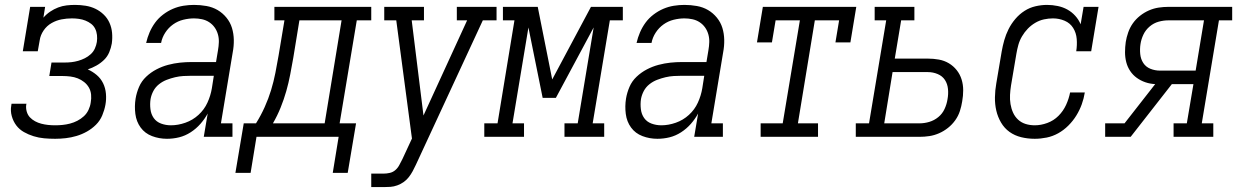

<svg xmlns="http://www.w3.org/2000/svg" viewBox="-20 -558 5045 783"><path d="M205 8Q182 8 160 6Q138 4 117 -2.5Q96 -9 77.5 -19.5Q59 -30 46.5 -46.5Q34 -63 28 -84.5Q22 -106 26 -128Q26 -130 26.5 -131.5Q27 -133 27 -135H88Q88 -134 87.5 -133Q87 -132 87 -131Q85 -117 89 -103Q93 -89 102 -79.5Q111 -70 123 -63.5Q135 -57 148.5 -53.5Q162 -50 176 -48.5Q190 -47 205 -47Q220 -47 235 -48.5Q250 -50 265.5 -54Q281 -58 295.5 -65.5Q310 -73 322 -84Q334 -95 341 -110Q348 -125 350 -140Q353 -156 351.5 -172Q350 -188 342.5 -201Q335 -214 323 -223.5Q311 -233 297 -238.5Q283 -244 267 -246Q251 -248 235 -248H181L190 -303H244Q258 -303 271.5 -304.5Q285 -306 299 -310Q313 -314 326 -320.5Q339 -327 350 -337Q361 -347 367 -360.5Q373 -374 375 -387Q377 -401 375.5 -415Q374 -429 368 -441Q362 -453 351.5 -461Q341 -469 328.5 -474Q316 -479 302 -481Q288 -483 274 -483Q274 -483 274 -483Q274 -483 273 -483Q252 -483 231 -479Q210 -475 190.5 -464Q171 -453 158 -434Q145 -415 142 -394L134 -349H73L103 -530H164L157 -486Q169 -500 184.5 -510.5Q200 -521 217 -527.5Q234 -534 251.5 -536Q269 -538 286 -538Q308 -538 329.5 -534.5Q351 -531 369.5 -522Q388 -513 403 -498.5Q418 -484 426.5 -465Q435 -446 437 -424.5Q439 -403 436 -381Q433 -363 425.5 -345Q418 -327 404 -313.5Q390 -300 373 -290.5Q356 -281 338 -275Q358 -266 374.5 -252Q391 -238 400.5 -218.5Q410 -199 412 -176Q414 -153 410 -131Q406 -109 397 -87.5Q388 -66 371.5 -49.5Q355 -33 334.5 -21.5Q314 -10 292 -3.5Q270 3 248 5.5Q226 8 205 8Z M661 8Q661 8 661 8Q661 8 661 8Q629 8 600 -3Q571 -14 553.5 -38Q536 -62 532 -93.5Q528 -125 533 -156Q537 -180 547 -203.5Q557 -227 576 -245Q595 -263 618 -275Q641 -287 665.5 -293.5Q690 -300 714 -302.5Q738 -305 762 -305H861L869 -353Q872 -370 872.5 -386.5Q873 -403 868.5 -418.5Q864 -434 855 -446.5Q846 -459 833 -467.5Q820 -476 804 -479.5Q788 -483 771 -483Q750 -483 727.5 -477.5Q705 -472 686 -458.5Q667 -445 654 -425Q641 -405 637 -383H576Q581 -405 590 -426Q599 -447 612.5 -465.5Q626 -484 645 -498.5Q664 -513 685 -522Q706 -531 728 -534.5Q750 -538 771 -538Q797 -538 822 -533.5Q847 -529 867.5 -517Q888 -505 903.5 -486Q919 -467 926 -444Q933 -421 933.5 -395.5Q934 -370 929 -344L881 -55H928V0H811L827 -95Q815 -73 797.5 -53Q780 -33 757.5 -18.5Q735 -4 710.5 2Q686 8 661 8ZM677 -47Q706 -47 736 -57.5Q766 -68 789.5 -89.5Q813 -111 826 -139.5Q839 -168 844 -198L852 -249H762Q745 -249 728 -248Q711 -247 694 -243Q677 -239 660 -232.5Q643 -226 628.5 -214.5Q614 -203 605.5 -187Q597 -171 594 -154Q591 -134 593.5 -113Q596 -92 607 -76.5Q618 -61 637 -54Q656 -47 677 -47Z M1337 147 1361 0H1026L1002 147H940L974 -55H1024Q1044 -87 1059.5 -121.5Q1075 -156 1085.5 -190.5Q1096 -225 1103 -260.5Q1110 -296 1116 -331L1140 -475H1099V-530H1494V-475H1435L1365 -55H1432L1398 147ZM1304 -55 1373 -475H1201L1176 -322Q1170 -288 1163.5 -254Q1157 -220 1147.5 -186.5Q1138 -153 1124.5 -119.5Q1111 -86 1093 -55Z M1494 205V150H1545Q1557 150 1570 147Q1583 144 1593 135Q1603 126 1609 114Q1615 102 1621 91L1660 7L1596 -475H1547V-530H1709V-475H1659L1707 -87L1885 -475H1843V-530H2005V-475H1949L1676 114Q1670 127 1663 140Q1656 153 1647 164.5Q1638 176 1626 184.5Q1614 193 1600 198Q1586 203 1572.5 204Q1559 205 1545 205Z M1955 0V-55H2009L2078 -475H2031V-530H2173L2232 -234L2390 -530H2520V-475H2467L2397 -55H2444V0H2282V-55H2336L2401 -446L2247 -159H2193L2135 -446L2070 -55H2117V0Z M2661 8Q2661 8 2661 8Q2661 8 2661 8Q2629 8 2600 -3Q2571 -14 2553.5 -38Q2536 -62 2532 -93.5Q2528 -125 2533 -156Q2537 -180 2547 -203.5Q2557 -227 2576 -245Q2595 -263 2618 -275Q2641 -287 2665.5 -293.5Q2690 -300 2714 -302.5Q2738 -305 2762 -305H2861L2869 -353Q2872 -370 2872.5 -386.5Q2873 -403 2868.5 -418.5Q2864 -434 2855 -446.5Q2846 -459 2833 -467.5Q2820 -476 2804 -479.5Q2788 -483 2771 -483Q2750 -483 2727.5 -477.5Q2705 -472 2686 -458.5Q2667 -445 2654 -425Q2641 -405 2637 -383H2576Q2581 -405 2590 -426Q2599 -447 2612.5 -465.5Q2626 -484 2645 -498.5Q2664 -513 2685 -522Q2706 -531 2728 -534.5Q2750 -538 2771 -538Q2797 -538 2822 -533.5Q2847 -529 2867.5 -517Q2888 -505 2903.5 -486Q2919 -467 2926 -444Q2933 -421 2933.5 -395.5Q2934 -370 2929 -344L2881 -55H2928V0H2811L2827 -95Q2815 -73 2797.5 -53Q2780 -33 2757.5 -18.5Q2735 -4 2710.5 2Q2686 8 2661 8ZM2677 -47Q2706 -47 2736 -57.5Q2766 -68 2789.5 -89.5Q2813 -111 2826 -139.5Q2839 -168 2844 -198L2852 -249H2762Q2745 -249 2728 -248Q2711 -247 2694 -243Q2677 -239 2660 -232.5Q2643 -226 2628.5 -214.5Q2614 -203 2605.5 -187Q2597 -171 2594 -154Q2591 -134 2593.5 -113Q2596 -92 2607 -76.5Q2618 -61 2637 -54Q2656 -47 2677 -47Z M3082 0V-55H3172L3242 -475H3143L3128 -385H3067L3091 -530H3472L3448 -385H3387L3402 -475H3303L3234 -55H3316V0Z M3470 0V-55H3524L3594 -475H3547V-530H3709V-475H3655L3629 -319H3764Q3787 -319 3809 -315Q3831 -311 3849.5 -300Q3868 -289 3881.5 -272Q3895 -255 3901.5 -234Q3908 -213 3908 -190Q3908 -167 3904 -145Q3901 -125 3894.5 -105Q3888 -85 3875.5 -67.5Q3863 -50 3846 -36.5Q3829 -23 3809.5 -14.5Q3790 -6 3770 -3Q3750 0 3730 0ZM3586 -55H3730Q3750 -55 3770 -61Q3790 -67 3806.5 -80.5Q3823 -94 3832 -113.5Q3841 -133 3844 -153Q3848 -174 3846 -195Q3844 -216 3833.5 -232Q3823 -248 3804 -256Q3785 -264 3764 -264H3620Z M4200 8Q4171 8 4144.5 1.5Q4118 -5 4097 -20Q4076 -35 4062.5 -58Q4049 -81 4043 -107Q4037 -133 4037.5 -161.5Q4038 -190 4043 -218L4065 -348Q4069 -371 4075.5 -394Q4082 -417 4093 -439Q4104 -461 4120.5 -480.5Q4137 -500 4158 -513.5Q4179 -527 4203 -532.5Q4227 -538 4250 -538Q4272 -538 4293.5 -533.5Q4315 -529 4333 -519Q4351 -509 4365 -493.5Q4379 -478 4387 -459L4399 -530H4460L4430 -349H4369Q4373 -374 4371 -399Q4369 -424 4356.5 -444Q4344 -464 4321.5 -473.5Q4299 -483 4274 -483Q4256 -483 4237.5 -479Q4219 -475 4202 -465Q4185 -455 4171.5 -441Q4158 -427 4148 -410Q4138 -393 4133 -375Q4128 -357 4125 -339L4103 -209Q4100 -190 4099 -171Q4098 -152 4101 -133.5Q4104 -115 4111.5 -98.5Q4119 -82 4132 -70Q4145 -58 4162.5 -52.5Q4180 -47 4200 -47Q4225 -47 4251 -56.5Q4277 -66 4296.5 -85.5Q4316 -105 4327.5 -130Q4339 -155 4344 -181H4404Q4400 -156 4391.5 -132.5Q4383 -109 4369.5 -87Q4356 -65 4337 -46Q4318 -27 4295.5 -14.5Q4273 -2 4248.5 3Q4224 8 4200 8Z M4487 0V-55H4566L4691 -215Q4670 -216 4651 -222.5Q4632 -229 4616 -240.5Q4600 -252 4589 -268.5Q4578 -285 4573 -304.5Q4568 -324 4568 -345Q4568 -366 4571 -387Q4574 -406 4581 -426Q4588 -446 4600 -463Q4612 -480 4629 -493.5Q4646 -507 4665.5 -515.5Q4685 -524 4705 -527Q4725 -530 4744 -530H5005V-475H4951L4881 -55H4928V0H4766V-55H4820L4847 -215H4759L4591 0ZM4711 -270H4856L4890 -475H4744Q4725 -475 4705 -469.5Q4685 -464 4668.5 -450Q4652 -436 4643 -417Q4634 -398 4631 -378Q4628 -358 4630 -337.5Q4632 -317 4642.5 -301Q4653 -285 4671.5 -277.5Q4690 -270 4711 -270Z"/></svg>

Font: Iosevka Slab Light Oblique
Style: Regular
Weight: 300
Italic angle: -9°
Monospace: yes
Designer: Belleve Invis
Foundry: Belleve Invis
Version: Version 11.1.1; ttfautohint (v1.8.3)